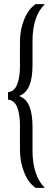

<svg xmlns="http://www.w3.org/2000/svg" viewBox="-20 -763 251 933"><path d="M77 -34V-155Q77 -207 63.5 -241.5Q50 -276 19 -279V-315Q50 -318 63.5 -353Q77 -388 77 -439V-561Q77 -618 97.5 -668.5Q118 -719 153 -743H198Q138 -685 138 -563V-446Q138 -322 76 -298V-295Q109 -282 123.5 -244.5Q138 -207 138 -147V-31Q138 30 153.5 76Q169 122 198 150H153Q118 126 97.5 75Q77 24 77 -34Z"/></svg>

Font: Saira Ultra Condensed
Style: Regular
Weight: 400
Width: 1
Designer: Hector Gatti with collaboration of the Omnibus-Type team
Foundry: Omnibus-Type
Version: Version 1.001; ttfautohint (v1.8)